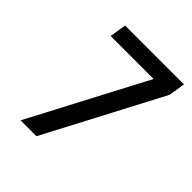

<svg xmlns="http://www.w3.org/2000/svg" viewBox="-200 -868 1001 1001"><g transform="rotate(45 300.0 -367.5)"><path d="M112 0 450 -643H133L148 -735H582L567 -643L229 0Z"/></g></svg>

Font: Iosevka SmBd Ex Obl
Style: Regular
Weight: 600
Width: 7
Italic angle: -9°
Monospace: yes
Designer: Belleve Invis
Foundry: Belleve Invis
Version: Version 32.5.0; ttfautohint (v1.8.4)